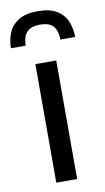

<svg xmlns="http://www.w3.org/2000/svg" viewBox="-98 -765 442 807"><g transform="rotate(-10 123.0 -362.0)"><path d="M164 0H75V-506H164ZM259.5 -589.5H196.5Q196.5 -624.5 180.5 -645.2Q164.5 -666 122.5 -666Q94 -666 78 -656.2Q62 -646.5 55.2 -629.2Q48.5 -612 48.5 -589.5H-14.5Q-14.5 -625 -1.8 -655.5Q11 -686 41.5 -705Q71.5 -723.5 122.5 -723.5Q173.5 -723.5 203.5 -705.5Q233.5 -687.5 246.5 -656.5Q259.5 -626 259.5 -589.5Z"/></g></svg>

Font: Verano Sans
Style: Regular
Weight: 400
Designer: Lukasz Dziedzic with Adam Twardoch and Botio Nikoltchev
Foundry: tyPoland Lukasz Dziedzic
Version: Version 3.001;December 28, 2019;FontCreator 12.0.0.2547 64-b